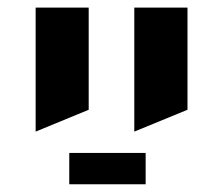

<svg xmlns="http://www.w3.org/2000/svg" viewBox="-20 -620 582 502"><path d="M161.1 -220.2H360.8V-138.2H161.1ZM211.9 -333 73.2 -275.9V-600.1H211.9ZM470.2 -333 331.1 -275.9V-600.1H470.2Z"/></svg>

Font: Miedinger*
Style: Bold
Weight: 700
Version: Version 001.000